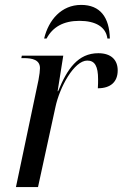

<svg xmlns="http://www.w3.org/2000/svg" viewBox="-20 -763 500 783"><path d="M160 -606H170C195 -653 239 -678 304 -678C370 -678 412 -653 418 -606H428C426 -692 389 -743 311 -743C230 -743 178 -681 160 -606ZM137 -437 45 0H135L206 -326C223 -407 282 -516 336 -516C367 -516 380 -492 380 -440C380 -429 380 -418 379 -403C431 -403 460 -429 460 -476C460 -517 435 -546 381 -546C298 -546 254 -482 217 -391H215L238 -536H69L67 -526H77C112 -526 143 -519 143 -485C143 -476 141 -457 137 -437Z"/></svg>

Font: Noto Serif Display SemiCondensed
Style: Italic
Weight: 400
Width: 4
Italic angle: -12°
Designer: Monotype Design Team
Foundry: Monotype Imaging Inc.
Version: Version 2.009